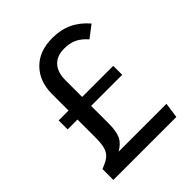

<svg xmlns="http://www.w3.org/2000/svg" viewBox="-191 -793 908 908"><g transform="rotate(-45 262.5 -339.5)"><path d="M311 -679Q366 -679 410 -658.5Q454 -638 490 -596L430 -550Q406 -578 379 -591Q352 -604 315 -604Q266 -604 239.5 -575.5Q213 -547 213 -494V-204Q213 -153 200 -125Q187 -97 152 -77H472L461 0H40V-73Q75 -86 92 -100.5Q109 -115 115.5 -138.5Q122 -162 122 -205V-493Q122 -576 172 -627.5Q222 -679 311 -679ZM421 -382V-322H56V-382Z"/></g></svg>

Font: Firava
Style: Regular
Weight: 400
Designer: Carrois Corporate & Edenspiekermann AG
Foundry: Greg Finn Gibson
Version: Version 5.000